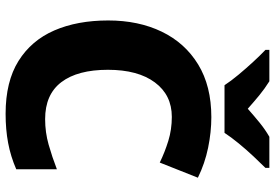

<svg xmlns="http://www.w3.org/2000/svg" viewBox="-168 -803 981 685"><g transform="rotate(90 322.5 -460.5)"><path d="M397 -583Q319 -583 274 -522.5Q229 -462 229 -355Q229 -247 273 -189Q317 -131 405 -131Q452 -131 496 -143.5Q540 -156 584 -173V-28Q538 -8 490 1Q442 10 386 10Q271 10 197.5 -36Q124 -82 88.5 -164Q53 -246 53 -356Q53 -464 93 -547Q133 -630 210 -677Q287 -724 398 -724Q451 -724 507 -712.5Q563 -701 614 -676L560 -540Q523 -558 482.5 -570.5Q442 -583 397 -583ZM579 -931V-917Q562 -900 538 -874.5Q514 -849 491.5 -821.5Q469 -794 454 -771H284Q269 -794 246.5 -821Q224 -848 200.5 -873.5Q177 -899 158 -917V-931H270Q297 -914 319.5 -895.5Q342 -877 368 -854Q394 -877 418 -896.5Q442 -916 468 -931Z"/></g></svg>

Font: Noto Sans Cherokee ExtraBold
Style: Regular
Weight: 800
Designer: Monotype Design Team
Foundry: Monotype Imaging Inc.
Version: Version 2.001; ttfautohint (v1.8.4.7-5d5b)